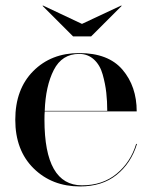

<svg xmlns="http://www.w3.org/2000/svg" viewBox="-20 -661 543 691"><path d="M275 -575 416 -641 418 -640 308 -530H243L133 -640L135 -641ZM473 -143Q452 -74 400 -32Q348 10 268 10Q167 10 101 -55Q35 -120 35 -230Q35 -340 99.5 -405Q164 -470 265 -470Q370 -470 421 -410Q472 -350 472 -260H141Q140 -250 140 -230Q140 6 275 6Q349 6 399.5 -35.5Q450 -77 470 -143ZM265 -467Q203 -467 173.5 -409Q144 -351 141 -262H366Q366 -296 362.5 -327.5Q359 -359 349.5 -393Q340 -427 318 -447Q296 -467 265 -467Z"/></svg>

Font: Bodoni* 72
Style: Regular
Weight: 400
Version: Version 1.003